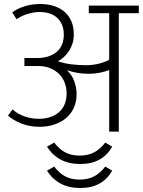

<svg xmlns="http://www.w3.org/2000/svg" viewBox="-20 -658 714 960"><path d="M41 -596Q66 -615 102.5 -626.5Q139 -638 181 -638Q217 -638 248 -628.5Q279 -619 301.5 -600Q324 -581 336.5 -552.5Q349 -524 349 -486Q349 -460 342 -439Q335 -418 323.5 -401Q312 -384 298 -371.5Q284 -359 269 -352Q300 -341 336 -336.5Q372 -332 409 -332Q447 -332 479.5 -341Q512 -350 526 -360V-592H424V-630H674V-592H574V0H526V-308Q507 -300 479.5 -294.5Q452 -289 426 -289Q368 -289 318 -306L317 -304Q340 -284 351.5 -251Q363 -218 363 -188Q363 -150 349.5 -119.5Q336 -89 311 -68Q286 -47 252 -35.5Q218 -24 177 -24Q129 -24 87 -40.5Q45 -57 20 -80L43 -111Q68 -88 102.5 -76Q137 -64 176 -64Q204 -64 229 -72Q254 -80 273 -95.5Q292 -111 302.5 -135Q313 -159 313 -191Q313 -218 304 -243Q295 -268 277 -286.5Q259 -305 232 -316.5Q205 -328 169 -328H102V-368H166Q226 -368 262.5 -398Q299 -428 299 -485Q299 -514 289.5 -535.5Q280 -557 263.5 -571Q247 -585 225 -591.5Q203 -598 178 -598Q151 -598 120 -589Q89 -580 63 -562ZM381 162Q324 162 282.5 139.5Q241 117 215 75L251 55Q274 86 304.5 103Q335 120 378 120Q421 120 452 103Q483 86 506 55L541 75Q518 117 478 139.5Q438 162 381 162ZM381 282Q324 282 282.5 259.5Q241 237 215 195L251 175Q274 206 304.5 223Q335 240 378 240Q421 240 452 223Q483 206 506 175L541 195Q518 237 478 259.5Q438 282 381 282Z"/></svg>

Font: Mukta ExtraLight
Style: Regular
Weight: 275
Designer: Girish Dalvi and Yashodeep Gholap
Foundry: Ek Type
Version: Version 2.538;PS 1.002;hotconv 16.6.51;makeotf.lib2.5.65220;